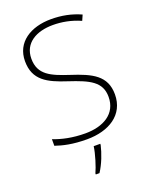

<svg xmlns="http://www.w3.org/2000/svg" viewBox="-171 -814 886 1125"><g transform="rotate(-20 272.0 -251.5)"><path d="M492 -182C492 -299 410 -338 283 -379C177 -414 103 -444 103 -545C103 -643 186 -688 288 -688C343 -688 400 -678 459 -652L474 -686C416 -712 356 -724 290 -724C163 -724 63 -662 63 -544C63 -426 142 -386 259 -348C383 -307 452 -275 452 -181C452 -75 363 -26 252 -26C172 -26 107 -41 55 -61V-20C102 -4 160 10 249 10C385 10 492 -54 492 -182ZM312 68V61H271C266 104 241 183 226 214V221H249C279 175 301 116 312 68Z"/></g></svg>

Font: Noto Sans Myanmar ExtraLight
Style: Regular
Weight: 200
Designer: Monotype Design Team
Foundry: Monotype Imaging Inc.
Version: Version 2.107